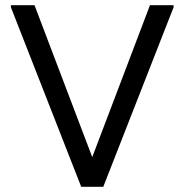

<svg xmlns="http://www.w3.org/2000/svg" viewBox="-20 -720 710 740"><path d="M293 0 300 -21 558 -700H649V-692L378 0ZM293 0 22 -692V-700H113L371 -21L378 0Z"/></svg>

Font: Fustat Medium
Style: Regular
Weight: 500
Designer: Mohamed Gaber, Khaled Hosny, Laura Garcia Mut
Foundry: Kief Type Foundry, Alif Type Foundry, Hard Type Foundry
Version: Version 1.007